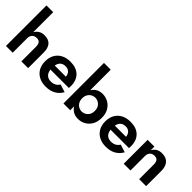

<svg xmlns="http://www.w3.org/2000/svg" viewBox="106 -1692 2613 2613"><g transform="rotate(45 1413.0 -385.0)"><path d="M361 -280Q361 -326 343.5 -350Q326 -374 285 -374Q244 -374 219 -348.5Q194 -323 194 -280V0H64V-780H194V-394Q214 -431 249 -453Q284 -475 333 -475Q414 -475 452.5 -430Q491 -385 491 -299V0H361Z M836 10Q760 10 704.5 -19.5Q649 -49 618.5 -103Q588 -157 588 -230Q588 -303 618.5 -357Q649 -411 705 -440.5Q761 -470 837 -470Q951 -470 1013.5 -408.5Q1076 -347 1076 -236Q1076 -213 1074 -201H720Q726 -147 756.5 -118Q787 -89 837 -89Q922 -89 961 -155L1074 -120Q1001 10 836 10ZM835 -379Q741 -379 722 -281H937Q933 -326 906 -352.5Q879 -379 835 -379Z M1679 -230Q1679 -153 1648 -99.5Q1617 -46 1566.5 -18Q1516 10 1458 10Q1355 10 1301 -75V0H1171V-780H1301V-385Q1355 -470 1458 -470Q1516 -470 1566.5 -442Q1617 -414 1648 -360.5Q1679 -307 1679 -230ZM1545 -230Q1545 -292 1508 -327.5Q1471 -363 1420 -363Q1391 -363 1363.5 -347.5Q1336 -332 1318.5 -302Q1301 -272 1301 -230Q1301 -188 1318.5 -158Q1336 -128 1363.5 -112.5Q1391 -97 1420 -97Q1471 -97 1508 -132.5Q1545 -168 1545 -230Z M1993 10Q1917 10 1861.5 -19.5Q1806 -49 1775.5 -103Q1745 -157 1745 -230Q1745 -303 1775.5 -357Q1806 -411 1862 -440.5Q1918 -470 1994 -470Q2108 -470 2170.5 -408.5Q2233 -347 2233 -236Q2233 -213 2231 -201H1877Q1883 -147 1913.5 -118Q1944 -89 1994 -89Q2079 -89 2118 -155L2231 -120Q2158 10 1993 10ZM1992 -379Q1898 -379 1879 -281H2094Q2090 -326 2063 -352.5Q2036 -379 1992 -379Z M2628 -280Q2628 -326 2610 -350Q2592 -374 2552 -374Q2511 -374 2486 -349Q2461 -324 2461 -280V0H2331V-460H2461V-390Q2482 -429 2516.5 -449.5Q2551 -470 2600 -470Q2681 -470 2721.5 -423.5Q2762 -377 2762 -294V0H2628Z"/></g></svg>

Font: Von Semi
Style: Regular
Weight: 600
Version: Version 4.000; ttfautohint (v1.8.4.7-5d5b)